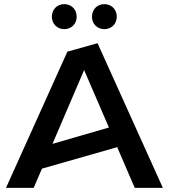

<svg xmlns="http://www.w3.org/2000/svg" viewBox="-20 -909 817 929"><path d="M291 -768C325 -768 351 -793 351 -828C351 -864 325 -889 291 -889C257 -889 231 -864 231 -828C231 -793 257 -768 291 -768ZM485 -768C519 -768 545 -793 545 -828C545 -864 519 -889 485 -889C451 -889 425 -864 425 -828C425 -793 451 -768 485 -768ZM9 0H143L183 -93L547 -197L632 0H768L452 -700L306 -659ZM234 -213 387 -570 507 -292Z"/></svg>

Font: Talent
Style: Bold
Weight: 600
Designer: Mike Powis
Version: Version 1.001;hotconv 1.0.109;makeotfexe 2.5.65596